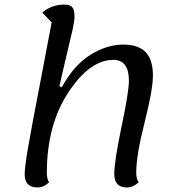

<svg xmlns="http://www.w3.org/2000/svg" viewBox="-20 -795 770 840"><path d="M144 25Q88 25 88 -33Q88 -64 103.5 -153.5Q119 -243 155.5 -431.5Q192 -620 206 -697L165 -740Q206 -775 262 -775Q286 -775 296 -763.5Q306 -752 306 -724Q306 -704 298.5 -669.5Q291 -635 273 -560.5Q255 -486 240 -418L250 -413Q304 -511 376 -555.5Q448 -600 519 -600Q585 -600 617 -567Q649 -534 649 -464Q649 -403 612.5 -259Q576 -115 576 -40Q576 -11 587 2Q563 25 535 25Q480 25 480 -33Q480 -90 512 -242Q544 -394 544 -442Q544 -533 476 -533Q372 -533 278.5 -390Q185 -247 185 -40Q185 -9 195 2Q172 25 144 25Z"/></svg>

Font: Lemonada Light
Style: Regular
Weight: 300
Designer: Mohamed Gaber (Arabic), Eduardo Tunni (Latin)
Foundry: Kief Type Foundry
Version: Version 4.004